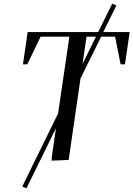

<svg xmlns="http://www.w3.org/2000/svg" viewBox="-20 -878 732 1054"><path d="M102.1 146 298.8 -254.9 360.8 -676.8H203.1L129.9 -524.9H106L131.8 -702.1H519L596.2 -857.9L619.1 -848.1L546.9 -702.1H691.9L666 -524.9H642.1L611.8 -676.8H535.2L421.9 -446.8L356.9 0L263.2 3.9L265.1 -22L287.1 -173.8L125 155.8ZM433.1 -526.9 506.8 -676.8H455.1Z"/></svg>

Font: Dihjauti
Style: Bold Italic
Weight: 700
Italic angle: -9°
Designer: T. Christopher White
Version: Version 3.0.0